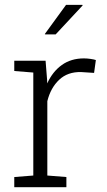

<svg xmlns="http://www.w3.org/2000/svg" viewBox="-20 -782 449 802"><path d="M39.6 0V-42.5L119.1 -48.8V-479L39.6 -485.4V-528.3H170.4L176.8 -447.8L177.2 -433.6Q199.7 -482.9 238.3 -510.5Q276.9 -538.1 330.6 -538.1Q343.8 -538.1 358.6 -535.9Q373.5 -533.7 380.4 -531.2L373 -477.5L318.8 -481Q262.7 -482.4 227.1 -448.7Q191.4 -415 177.7 -359.4V-48.8L257.3 -42.5V0ZM167 -639.6 255.9 -761.7H324.2L325.2 -759.3L212.4 -638.2H169.4Z"/></svg>

Font: Roboto Slab LO Light
Style: Regular
Weight: 300
Designer: Google
Version: Version 2.000